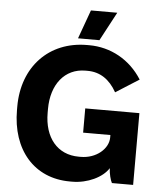

<svg xmlns="http://www.w3.org/2000/svg" viewBox="-60 -947 851 1010"><g transform="rotate(5 365.5 -442.0)"><path d="M518 -895H379L324 -743H437ZM347 11H359C440 11 519 -27 550 -77C551 -49 560 -14 568 0H680V-379H394V-251H538V-238C538 -178 474 -123 393 -123H382C269 -123 199 -208 199 -339V-359C199 -489 269 -577 378 -577H389C455 -577 506 -543 543 -477L666 -555C603 -655 500 -712 386 -712H375C174 -712 37 -568 37 -358V-340C37 -129 158 11 347 11Z"/></g></svg>

Font: Fixel Text Bold
Style: Bold
Weight: 700
Width: 4
Designer: AlfaBravo + MacPaw
Foundry: Kyrylo Tkachov, Marchela Mozhyna, Serhii Makarenko, Maria Weinstein, Zakhar Kryvoshyya
Version: Version 1.211